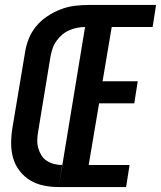

<svg xmlns="http://www.w3.org/2000/svg" viewBox="-20 -755 650 775"><path d="M217 0 338 -735H610L596 -646H431L394 -427H536L522 -338H380L338 -89H503L489 0ZM217 0Q186 0 156.5 -6Q127 -12 102 -27Q77 -42 59 -65.5Q41 -89 33 -117Q25 -145 25 -176Q25 -207 30 -238L81 -543Q85 -571 96 -598.5Q107 -626 126.5 -649.5Q146 -673 172 -690Q198 -707 225.5 -717.5Q253 -728 281.5 -731.5Q310 -735 338 -735L324 -646Q309 -646 292.5 -643Q276 -640 260 -633Q244 -626 231 -615Q218 -604 208 -590Q198 -576 192.5 -560Q187 -544 184 -528L134 -224Q131 -207 130.5 -190Q130 -173 134.5 -157Q139 -141 147.5 -127.5Q156 -114 169.5 -105.5Q183 -97 198.5 -93Q214 -89 231 -89Z"/></svg>

Font: Iosevka Extended
Style: Bold Italic
Weight: 700
Width: 7
Italic angle: -9°
Monospace: yes
Designer: Belleve Invis
Foundry: Belleve Invis
Version: Version 32.5.0; ttfautohint (v1.8.4)